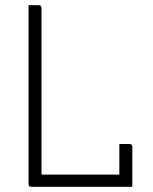

<svg xmlns="http://www.w3.org/2000/svg" viewBox="-20 -720 590 740"><path d="M101 0Q90 0 90 -11V-700H129Q140 -700 140 -689V-47H440V-165H479Q490 -165 490 -154V0Z"/></svg>

Font: Recursive Sn Lnr St Lt
Style: Regular
Weight: 300
Version: Version 1.079;hotconv 1.0.112;makeotfexe 2.5.65598; ttfautoh